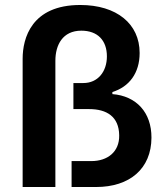

<svg xmlns="http://www.w3.org/2000/svg" viewBox="-20 -750 664 770"><path d="M70.8 -514.6V0H202.1V-506.3C202.1 -569.3 231 -627 306.2 -627C371.1 -627 408.7 -588.4 408.7 -523.9C408.7 -462.4 372.1 -417 314.5 -417H274.4V-312.5H337.4C408.2 -312.5 457 -282.2 458 -207.5C459.5 -140.6 410.6 -104 346.7 -104H267.1V0H365.2C500 0 586.9 -73.2 587.4 -197.8C587.9 -298.8 526.9 -365.2 430.7 -372.6V-380.9C498 -401.9 540 -456.5 540 -537.6C540 -654.3 448.2 -730 301.8 -730C106 -730 70.8 -596.2 70.8 -514.6Z"/></svg>

Font: Wand UI Pro Bold
Style: Regular
Weight: 700
Designer: Andreas Faust
Version: Version 1.003;FEAKit 1.0